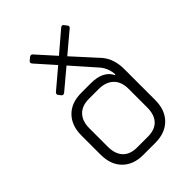

<svg xmlns="http://www.w3.org/2000/svg" viewBox="-205 -799 897 897"><g transform="rotate(-45 244.0 -350.5)"><path d="M426 -347V-142Q426 -76 388 -38Q350 0 285 0H205Q140 0 102.5 -38Q65 -76 65 -142V-268Q65 -334 102.5 -372Q140 -410 205 -410H269Q349 -410 375 -358H379Q377 -399 352 -430L247 -549L148 -466Q139 -460 132 -467L122 -480Q116 -488 124 -496L221 -578L141 -668Q131 -679 142 -687L155 -698Q166 -705 173 -696L254 -606L356 -693Q365 -699 371 -692L382 -678Q389 -669 381 -662L280 -577L390 -456Q426 -413 426 -347ZM375 -144V-267Q375 -314 348.5 -339.5Q322 -365 274 -365H211Q165 -365 140 -339Q115 -313 115 -266V-144Q115 -97 139 -71Q163 -45 209 -45H281Q327 -45 351 -70.5Q375 -96 375 -144Z"/></g></svg>

Font: Rajdhani
Style: Regular
Weight: 400
Designer: Satya Rajpurohit, Jyotish Sonowal
Foundry: Indian Type Foundry
Version: Version 1.201;PS 1.0;hotconv 1.0.78;makeotf.lib2.5.61930; tt